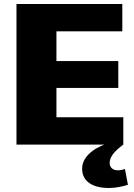

<svg xmlns="http://www.w3.org/2000/svg" viewBox="-20 -720 669 956"><path d="M217 -136H594V0H62V-700H589V-564H217L261 -669V-344L217 -416H569V-282H217L261 -354V-31ZM523 216Q459 216 424 191Q389 166 389 120Q389 81 421 48.5Q453 16 512 -5L594 0Q561 24 543.5 46.5Q526 69 526 91Q526 108 537 118Q548 128 566 128Q586 128 602 121L617 200Q598 206 573.5 211Q549 216 523 216Z"/></svg>

Font: Pathway Extreme ExtraBold
Style: Regular
Weight: 800
Designer: Eduardo Rodriguez Tunni
Foundry: Eduardo Rodriguez Tunni
Version: Version 1.001;gftools[0.9.26]